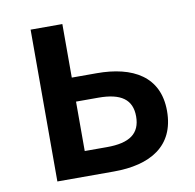

<svg xmlns="http://www.w3.org/2000/svg" viewBox="-67 -618 694 685"><g transform="rotate(-10 280.5 -275.0)"><path d="M87 0H292C423 0 516 -52 516 -180C516 -305 423 -356 292 -356H202V-550H87ZM202 -90V-269H283C365 -269 404 -241 404 -180C404 -118 365 -90 283 -90Z"/></g></svg>

Font: Noto Sans HK Medium
Style: Regular
Weight: 500
Designer: Ryoko NISHIZUKA 西塚涼子 (kana, bopomofo & ideographs); Paul D. Hunt (Latin, Greek & Cyrillic); Sandoll Communications 산돌커뮤니
Foundry: Adobe
Version: Version 2.002;hotconv 1.0.116;makeotfexe 2.5.65601